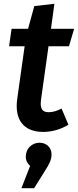

<svg xmlns="http://www.w3.org/2000/svg" viewBox="-20 -681 411 1013"><path d="M236 -437H344L371 -529H249L267 -661L161 -649L128 -529H41L28 -437H110L71 -160C55 -48 106 15 208 15C251 15 299 3 341 -23L305 -108C280 -96 260 -89 237 -89C203 -89 189 -107 197 -159ZM189 72C149 72 116 102 116 146C116 167 126 183 139 194L93 312H160L215 224C242 182 252 161 252 133C252 101 228 72 189 72Z"/></svg>

Font: Fira Sans Medium
Style: Italic
Weight: 500
Italic angle: -8°
Designer: bBox Type GmbH & Carrois Corporate GbR & Edenspiekermann AG
Foundry: bBox Type GmbH & Carrois Corporate GbR & Edenspiekermann AG
Version: Version 4.301;PS 004.301;hotconv 1.0.88;makeotf.lib2.5.64775